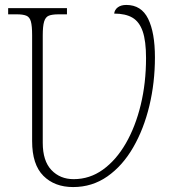

<svg xmlns="http://www.w3.org/2000/svg" viewBox="-20 -747 695 777"><path d="M276 10Q201 10 155.5 -35.5Q110 -81 110 -176V-605Q110 -642 105 -660Q100 -678 86.5 -683.5Q73 -689 49 -689H13V-714H251V-689H217Q191 -689 177.5 -683.5Q164 -678 158.5 -659.5Q153 -641 153 -604V-169Q153 -96 188 -59Q223 -22 278 -22Q343 -22 396.5 -60.5Q450 -99 489 -166.5Q528 -234 549.5 -322.5Q571 -411 571 -512Q571 -581 557.5 -620Q544 -659 516 -675.5Q488 -692 442 -692Q444 -708 457 -717.5Q470 -727 491 -727Q552 -727 579.5 -671Q607 -615 607 -515Q607 -413 584.5 -319Q562 -225 519 -150.5Q476 -76 414.5 -33Q353 10 276 10Z"/></svg>

Font: Noto Serif ExtraLight
Style: Regular
Weight: 200
Designer: Monotype Design Team
Foundry: Monotype Imaging Inc.
Version: Version 2.015; ttfautohint (v1.8.4.7-5d5b)